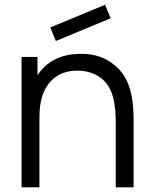

<svg xmlns="http://www.w3.org/2000/svg" viewBox="-20 -808 659 828"><path d="M457.3 -729.2 433.3 -787.5 196.9 -689.6 220.8 -631.2ZM468.8 -531.2C421.9 -568.8 364.6 -579.2 309.4 -575C259.4 -572.9 206.3 -555.2 168.8 -516.7C158.3 -506.3 149 -494.8 141.7 -483.3V-562.5H72.9V0H150V-289.6C150 -318.8 151 -345.8 156.2 -369.8C163.5 -408.3 181.2 -442.7 208.3 -466.7C233.3 -489.6 267.7 -502.1 304.2 -503.1C345.8 -505.2 383.3 -494.8 413.5 -472.9C469.8 -431.3 479.2 -358.3 479.2 -270.8V0H556.2V-272.9C557.3 -372.9 546.9 -472.9 468.8 -531.2Z"/></svg>

Font: Manrope3
Style: Regular
Weight: 400
Width: 4
Designer: Mikhail Sharanda
Foundry: Mikhail Sharanda
Version: Version 3.000;PS 003.000;hotconv 1.0.88;makeotf.lib2.5.64775